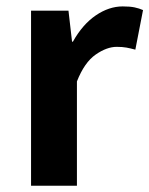

<svg xmlns="http://www.w3.org/2000/svg" viewBox="-20 -594 477 614"><path d="M79.3 0V-559.8H199L210.4 -460.8H213.2Q243.9 -515.8 286.2 -544.7Q328.5 -573.5 372.3 -573.5Q395.7 -573.5 410.4 -570.4Q425.2 -567.2 437.4 -561.8L412.8 -435.2Q397.4 -439.4 384.5 -441.8Q371.6 -444.2 353.3 -444.2Q321.4 -444.2 285.7 -419.3Q250 -394.4 226 -333.6V0Z"/></svg>

Font: Noto Sans JP
Style: Regular
Weight: 100
Designer: Ryoko NISHIZUKA 西塚涼子 (kana, bopomofo & ideographs); Paul D. Hunt (Latin, Greek & Cyrillic); Sandoll Communications 산돌커뮤니
Foundry: Adobe
Version: Version 2.004;hotconv 1.0.118;makeotfexe 2.5.65603